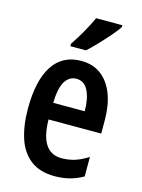

<svg xmlns="http://www.w3.org/2000/svg" viewBox="-117 -834 674 912"><g transform="rotate(15 219.5 -378.0)"><path d="M225 -552Q284 -552 324 -521Q364 -490 384.5 -435.5Q405 -381 405 -310V-243H146Q148 -81 253 -81Q286 -81 317 -90.5Q348 -100 382 -122V-26Q351 -8 316.5 1Q282 10 244 10Q170 10 124.5 -25Q79 -60 58.5 -122.5Q38 -185 38 -268Q38 -406 85.5 -479Q133 -552 225 -552ZM225 -464Q190 -464 169.5 -431.5Q149 -399 147 -325H302Q302 -386 283 -425Q264 -464 225 -464ZM369 -757Q356 -737 332 -709.5Q308 -682 281.5 -654Q255 -626 233 -606H156V-618Q183 -658 204 -695.5Q225 -733 240 -766H369Z"/></g></svg>

Font: Noto Sans Tamil ExtraCondensed SemiBold
Style: Regular
Weight: 600
Width: 2
Designer: Jelle Bosma - Monotype Design Team
Foundry: Monotype Imaging Inc.
Version: Version 2.004; ttfautohint (v1.8.4.7-5d5b)